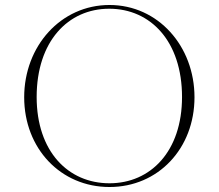

<svg xmlns="http://www.w3.org/2000/svg" viewBox="-20 -735 877 770"><path d="M419 15C614 15 760 -139 760 -345C760 -550 614 -715 419 -715C224 -715 77 -550 77 -345C77 -139 224 15 419 15ZM419 0C253 0 127 -128 127 -346C127 -569 253 -700 418 -700C584 -700 710 -569 710 -346C710 -128 584 0 419 0Z"/></svg>

Font: Sprat Thin
Style: Regular
Weight: 100
Designer: Ethan Nakache
Foundry: Collletttivo
Version: Version 2.000;Glyphs 3.2 (3217)